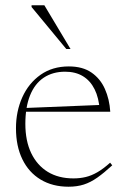

<svg xmlns="http://www.w3.org/2000/svg" viewBox="-20 -697 478 727"><path d="M240.5 -445.5Q293 -445.5 326.5 -422.2Q360 -399 377.2 -360.2Q394.5 -321.5 397.5 -274H72.5V-288L369 -300L357.5 -279.5Q354.5 -326.5 338.2 -359Q322 -391.5 294 -408.5Q266 -425.5 226.5 -425.5Q179.5 -425.5 145.5 -402.8Q111.5 -380 93.8 -335.8Q76 -291.5 76 -228Q76 -163.5 98.2 -117.2Q120.5 -71 161 -46.2Q201.5 -21.5 258 -21.5Q283 -21.5 304.8 -26.8Q326.5 -32 349 -45Q371.5 -58 397 -81L405 -71Q374 -42.5 348.5 -24.5Q323 -6.5 297.2 1.8Q271.5 10 239.5 10Q179 10 134 -17Q89 -44 64.8 -93.8Q40.5 -143.5 40.5 -211.5Q40.5 -275.5 64.5 -328.8Q88.5 -382 133.5 -413.8Q178.5 -445.5 240.5 -445.5ZM247 -511.5H231L99.5 -670.5V-677H148Z"/></svg>

Font: Newsreader 24pt ExtraLight
Style: Regular
Weight: 250
Designer: Hugues Gentile
Foundry: Production Type
Version: Version 1.003